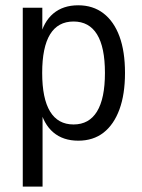

<svg xmlns="http://www.w3.org/2000/svg" viewBox="-20 -515 527 715"><path d="M64.8 180V-486.3H137.6V-374.5H128.6Q141.7 -433.6 178.2 -464.4Q214.8 -495.3 271.2 -495.3Q326.3 -495.3 365.3 -465.3Q404.3 -435.3 424.9 -379.5Q445.5 -323.6 445.5 -243.4Q445.5 -163.9 424.8 -107.5Q404 -51 365.5 -21Q327 8.9 271.4 8.9Q214.8 8.9 178.3 -22.2Q141.9 -53.2 128.6 -112.3H138.5V180ZM253.9 -51.5Q311.8 -51.5 341.3 -99.9Q370.8 -148.2 370.8 -243.4Q370.8 -339.3 341.3 -387.1Q311.8 -434.9 253.9 -434.9Q195.8 -434.9 166.4 -387Q137.1 -339.1 137.1 -243.4Q137.1 -148.2 166.4 -99.9Q195.8 -51.5 253.9 -51.5Z"/></svg>

Font: Nunito Sans 12pt ExtraLight Condensed
Style: Regular
Weight: 200
Width: 3
Version: Version 3.101;gftools[0.9.27]